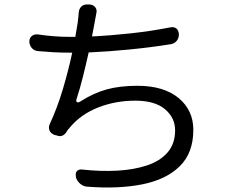

<svg xmlns="http://www.w3.org/2000/svg" viewBox="-20 -805 1040 864"><path d="M112 -617Q112 -634 123 -643Q134 -652 151 -650Q185 -645 221 -642Q257 -639 302 -639H319L330 -705Q333 -729 333 -732.5Q333 -736 334 -746Q335 -765 346 -775.5Q357 -786 376 -785H382Q400 -784 409 -772Q418 -760 413 -743Q412 -735 409.5 -723.5Q407 -712 405 -699L394 -641Q477 -645 569 -655Q661 -665 747 -682Q764 -685 774 -676.5Q784 -668 785 -650Q785 -633 775 -621Q765 -609 748 -606Q661 -592 565 -582.5Q469 -573 379 -569Q367 -515 353 -459Q339 -403 325 -361Q321 -349 326 -345.5Q331 -342 341 -348Q400 -386 459.5 -402.5Q519 -419 598 -419Q717 -419 783.5 -364Q850 -309 850 -221Q850 -117 789 -57Q728 3 620.5 24.5Q513 46 372 35Q355 34 341 22Q327 10 322 -6V-9Q318 -26 326 -35Q334 -44 351 -42Q432 -33 507 -37Q582 -41 641 -60.5Q700 -80 734 -119Q768 -158 768 -219Q768 -275 722.5 -313.5Q677 -352 589 -352Q500 -352 422 -321.5Q344 -291 294 -231Q282 -218 277 -208Q260 -186 237 -195L225 -198Q209 -204 203 -217.5Q197 -231 204 -247Q238 -320 263.5 -406Q289 -492 305 -568H303Q252 -568 220 -570Q188 -572 152 -575Q135 -576 124 -588Q113 -600 112 -617Z"/></svg>

Font: Chiron GoRound TC
Style: Regular
Weight: 400
Designer: Ryoko NISHIZUKA 西塚涼子 (kana, bopomofo & ideographs); Paul D. Hunt (Latin, Greek & Cyrillic); Sandoll Communications 산돌커뮤니
Foundry: Adobe
Version: Version 1.000;hotconv 1.1.1;makeotfexe 2.6.0